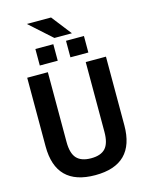

<svg xmlns="http://www.w3.org/2000/svg" viewBox="-153 -1169 985 1272"><g transform="rotate(-15 339.0 -532.5)"><path d="M170.9 -787.1V-900.4H293.9V-787.1ZM380.9 -787.1V-900.4H503.9V-787.1ZM325.2 -1075.2 431.6 -938.5H311.5L159.2 -1075.2ZM69.3 -259.8V-730.5H210.9V-252Q210.9 -173.8 242.7 -139.6Q274.4 -105.5 341.3 -105.5Q408.2 -105.5 439.5 -139.6Q470.7 -173.8 470.7 -252V-730.5H609.4V-259.8Q609.4 9.8 339.4 9.8Q69.3 9.8 69.3 -259.8Z"/></g></svg>

Font: Mgen+ 1c bold
Style: Bold
Weight: 700
Designer: [Source Han Sans]
Ryoko NISHIZUKA  (kana & ideographs); Paul D. Hunt (Latin, Greek & Cyrillic); Wenlong ZHANG  (bopomofo
Version: Version 1.059.20150602